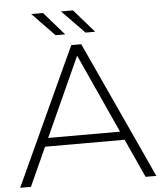

<svg xmlns="http://www.w3.org/2000/svg" viewBox="-58 -926 822 976"><g transform="rotate(-5 352.5 -437.5)"><path d="M5 0 327 -700H378L700 0H645L341 -668H363L60 0ZM123 -197 140 -240H559L576 -197ZM405 -757 290 -875H351L454 -757ZM252 -757 138 -875H198L301 -757Z"/></g></svg>

Font: MOST Montserrat Light
Style: Regular
Weight: 300
Designer: Julieta Ulanovsky
Foundry: Julieta Ulanovsky
Version: Version 8.000;March 11, 2024;FontCreator 15.0.0.2926 64-bit